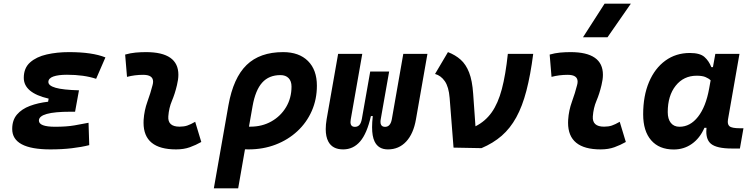

<svg xmlns="http://www.w3.org/2000/svg" viewBox="-20 -815 4142 1060"><path d="M258.3 9.8Q47.4 9.8 47.4 -103Q47.4 -151.9 73.7 -182.6Q100.1 -213.4 145 -230.2Q189.9 -247.1 245.6 -253.4L248.5 -270.5Q111.3 -302.2 111.3 -385.3Q111.3 -439.5 146.2 -470.5Q181.2 -501.5 238 -514.4Q294.9 -527.3 360.8 -527.3Q489.7 -527.3 562 -498L510.7 -379.9Q443.4 -402.3 349.6 -402.3Q301.8 -402.3 274.4 -392.6Q247.1 -382.8 247.1 -362.3Q247.1 -341.8 287.4 -330.3Q327.6 -318.8 416 -316.4L394.5 -198.2H369.1Q194.8 -198.2 194.8 -149.4Q194.8 -115.2 284.2 -115.2Q347.7 -115.2 391.1 -122.8Q434.6 -130.4 468.8 -137.2L472.7 -13.7Q430.2 -2.9 376.2 3.4Q322.3 9.8 258.3 9.8Z M1057.6 -142.6 1091.3 -31.2Q1061.5 -14.2 1028.3 -2.2Q995.1 9.8 952.1 9.8Q772.5 9.8 772.5 -137.2Q772.5 -145 772.9 -153.3Q776.4 -205.6 793.9 -253.9Q811.5 -302.2 822.3 -345.2Q825.2 -355.5 825.2 -364.3Q825.2 -401.9 770.5 -401.9Q724.1 -401.9 681.2 -390.6L670.9 -513.7Q699.7 -522 728.5 -524.7Q757.3 -527.3 786.1 -527.3Q964.8 -527.3 964.8 -402.3Q964.8 -376.5 957 -345.2Q945.8 -297.4 929.2 -258.3Q912.6 -219.2 909.2 -172.4Q905.3 -115.7 971.2 -115.7Q995.6 -115.7 1013.9 -121.8Q1032.2 -127.9 1057.6 -142.6Z M1543 -527.3Q1630.9 -527.3 1680.2 -478.3Q1729.5 -429.2 1729.5 -341.8Q1729.5 -266.6 1701.2 -202.4Q1672.9 -138.2 1621.6 -90.6Q1570.3 -43 1501.5 -16.6Q1432.6 9.8 1351.6 9.8Q1342.3 9.8 1332.5 9.3L1294.9 224.6H1160.6L1241.2 -233.9Q1268.1 -384.8 1341.3 -456.1Q1414.6 -527.3 1543 -527.3ZM1374.5 -229.5 1354.5 -115.7Q1358.4 -115.7 1362.3 -115.7Q1427.2 -115.7 1478.5 -144.8Q1529.8 -173.8 1559.6 -223.9Q1589.4 -273.9 1589.4 -336.9Q1589.4 -367.2 1573.2 -383.8Q1557.1 -400.4 1528.3 -400.4Q1464.8 -400.4 1427.5 -358.9Q1390.1 -317.4 1374.5 -229.5Z M2121.6 9.8Q2068.8 9.8 2047.9 -34.2Q2034.2 -62.5 2034.2 -112.8Q2034.2 -140.1 2038.1 -174.3H2027.8Q2005.9 -77.6 1968 -33.9Q1930.2 9.8 1874.5 9.8Q1815.4 9.8 1792.5 -33.7Q1778.3 -60.5 1778.3 -102.1Q1778.3 -126.5 1783.2 -156.2L1846.7 -517.6H1980L1916.5 -156.2Q1915 -147.9 1915 -141.1Q1915 -114.7 1939.5 -114.7Q1954.6 -114.7 1964.1 -125Q1973.6 -135.3 1978 -159.7L1980.5 -174.3L2023.9 -419.9H2128.4L2088.4 -193.4L2082.5 -159.7Q2080.6 -149.9 2080.6 -142.1Q2080.6 -130.9 2084.5 -125Q2090.8 -114.7 2106 -114.7Q2135.3 -114.7 2143.1 -156.2L2206.5 -517.6H2339.8L2276.4 -156.2Q2262.7 -76.7 2222.4 -33.4Q2182.1 9.8 2121.6 9.8Z M2483.9 0 2462.4 -274.4Q2457.5 -335.4 2435.8 -366.7Q2414.1 -397.9 2381.8 -406.7L2453.1 -527.3Q2493.7 -511.7 2522.9 -485.8Q2552.2 -460 2569.8 -415Q2587.4 -370.1 2592.3 -296.9L2605 -117.7Q2659.2 -145 2694.3 -194.3Q2729.5 -243.7 2750.5 -322.8Q2771.5 -401.9 2783.7 -517.6H2923.8Q2908.7 -400.4 2886.2 -314.2Q2863.8 -228 2830.3 -167.2Q2796.9 -106.4 2749.8 -65.4Q2702.6 -24.4 2638.2 2.9Z M3401.4 -142.6 3435.1 -31.2Q3405.3 -14.2 3372.1 -2.2Q3338.9 9.8 3295.9 9.8Q3116.2 9.8 3116.2 -137.2Q3116.2 -145 3116.7 -153.3Q3120.1 -205.6 3137.7 -253.9Q3155.3 -302.2 3166 -345.2Q3168.9 -355.5 3168.9 -364.3Q3168.9 -401.9 3114.3 -401.9Q3067.9 -401.9 3024.9 -390.6L3014.6 -513.7Q3043.5 -522 3072.3 -524.7Q3101.1 -527.3 3129.9 -527.3Q3308.6 -527.3 3308.6 -402.3Q3308.6 -376.5 3300.8 -345.2Q3289.6 -297.4 3272.9 -258.3Q3256.3 -219.2 3252.9 -172.4Q3249 -115.7 3314.9 -115.7Q3339.4 -115.7 3357.7 -121.8Q3376 -127.9 3401.4 -142.6ZM3198.7 -609.4 3317.9 -794.9H3462.9L3334 -609.4Z M3916 -444.3 3929.2 -517.6H4062.5L3999 -154.8Q3998 -148.4 3998 -142.6Q3998 -126.5 4007.3 -118.2Q4020 -106.9 4065.9 -106.9H4084.5L4064.9 4.9H4020.5Q3937 4.9 3905.3 -21Q3879.4 -42.5 3879.4 -88.4Q3879.4 -98.1 3880.4 -109.4H3869.1Q3843.8 -51.8 3799.8 -20.8Q3755.9 10.3 3699.7 10.3Q3619.1 10.3 3575 -40.5Q3530.8 -91.3 3530.8 -184.1Q3530.8 -285.6 3563 -361.8Q3595.2 -438 3653.3 -480.2Q3711.4 -522.5 3788.6 -522.5Q3844.2 -522.5 3868.9 -500.7Q3893.6 -479 3907.2 -444.3ZM3826.2 -397Q3754.4 -397 3710.4 -341.8Q3666.5 -286.6 3666.5 -196.3Q3666.5 -157.7 3683.6 -136.5Q3700.7 -115.2 3731.4 -115.2Q3790.5 -115.2 3833.7 -170.4Q3877 -225.6 3895 -325.7L3903.3 -371.6Q3891.6 -382.8 3874 -389.9Q3856.4 -397 3826.2 -397Z"/></svg>

Font: CaskaydiaCove NF
Style: Bold Italic
Weight: 700
Italic angle: -10°
Designer: Aaron Bell
Foundry: Saja Typeworks
Version: Version 2111.001; VTT 6.35;Nerd Fonts 3.2.1